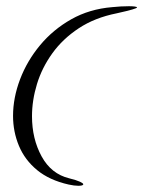

<svg xmlns="http://www.w3.org/2000/svg" viewBox="-20 -576 482 618"><path d="M232 22Q226 22 218 21Q210 20 201 18Q139 4 99.5 -28.5Q60 -61 41 -106.5Q22 -152 22 -203Q22 -261 44.5 -320.5Q67 -380 109 -430.5Q151 -481 209.5 -514Q268 -547 341 -553Q370 -556 395 -556Q406 -556 413.5 -555Q421 -554 421 -552Q421 -550 406 -545.5Q391 -541 355 -533Q285 -519 233.5 -485Q182 -451 148.5 -404.5Q115 -358 99 -305.5Q83 -253 83 -202Q83 -129 114 -72.5Q145 -16 203 -2Q227 4 237.5 9Q248 14 248 17Q248 22 232 22Z"/></svg>

Font: Grechen Fuemen
Style: Regular
Weight: 400
Designer: Robert E. Leuschke
Foundry: Robert E. Leuschke
Version: Version 1.010; ttfautohint (v1.8.3)